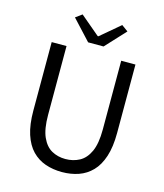

<svg xmlns="http://www.w3.org/2000/svg" viewBox="-124 -938 894 1044"><g transform="rotate(15 322.5 -416.5)"><path d="M322.8 12Q272.5 12 229.4 -2.9Q186.3 -17.9 154.4 -50.6Q122.5 -83.4 104.7 -137.9Q87 -192.4 87 -271V-656.3H170.5V-268.7Q170.5 -189.9 190.8 -144.6Q211.1 -99.4 245.5 -80.4Q280 -61.4 322.8 -61.4Q366.3 -61.4 401.6 -80.4Q436.9 -99.4 457.7 -144.6Q478.4 -189.9 478.4 -268.7V-656.3H558.5V-271Q558.5 -192.4 540.6 -137.9Q522.7 -83.4 490.8 -50.6Q459 -17.9 416.1 -2.9Q373.1 12 322.8 12ZM278.7 -706.3 174.4 -818.8 210.5 -845.2 320.1 -752.5H324.1L433.7 -845.2L469.8 -818.8L365.5 -706.3Z"/></g></svg>

Font: Source Sans Variable
Style: Regular
Weight: 200
Designer: Paul D. Hunt
Foundry: Adobe Systems Incorporated
Version: Version 3.006;hotconv 1.0.111;makeotfexe 2.5.65597